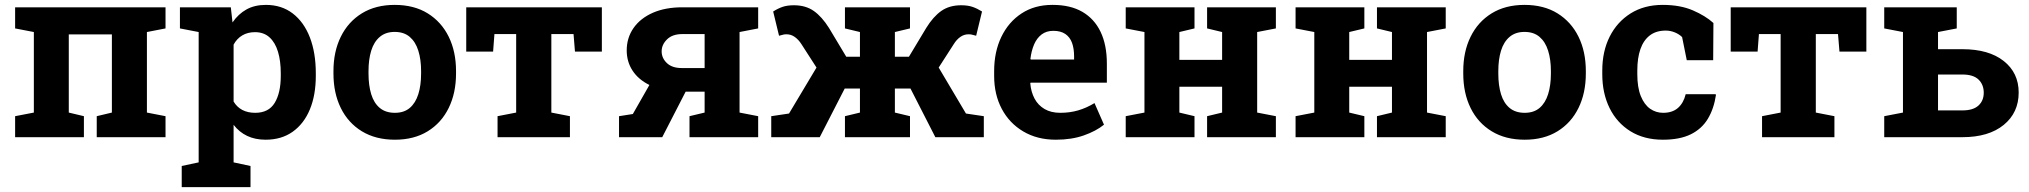

<svg xmlns="http://www.w3.org/2000/svg" viewBox="-20 -558 8252 781"><path d="M41.5 0V-85.4L117.7 -100.1V-427.7L41.5 -442.4V-528.3H653.3V-442.4L577.6 -427.7V-100.1L653.3 -85.4V0H373.5V-85.4L435.1 -100.1V-418H259.8V-100.1L321.3 -85.4V0Z M719.2 203.1V117.2L788.1 102.5V-427.7L711.9 -442.4V-528.3H918.9L925.8 -466.8Q949.2 -501 982.4 -519.5Q1015.6 -538.1 1061.5 -538.1Q1125.5 -538.1 1170.9 -503.2Q1216.3 -468.3 1240.5 -405.8Q1264.6 -343.3 1264.6 -259.8V-249.5Q1264.6 -171.4 1240.5 -113Q1216.3 -54.7 1170.7 -22.2Q1125 10.3 1060.5 10.3Q1018.1 10.3 985.6 -5.1Q953.1 -20.5 930.2 -50.3V102.5L999 117.2V203.1ZM1018.1 -99.1Q1072.8 -99.1 1097.4 -139.6Q1122.1 -180.2 1122.1 -249.5V-259.8Q1122.1 -310.1 1110.8 -347.4Q1099.6 -384.8 1076.4 -406Q1053.2 -427.2 1017.1 -427.2Q987.8 -427.2 965.6 -414.1Q943.4 -400.9 930.2 -376.5V-145Q943.4 -122.6 965.6 -110.8Q987.8 -99.1 1018.1 -99.1Z M1586.4 10.3Q1508.3 10.3 1452.1 -23.9Q1396 -58.1 1366.2 -118.9Q1336.4 -179.7 1336.4 -258.8V-269Q1336.4 -347.7 1366.2 -408.4Q1396 -469.2 1451.9 -503.7Q1507.8 -538.1 1585.4 -538.1Q1664.1 -538.1 1719.7 -503.7Q1775.4 -469.2 1805.2 -408.7Q1835 -348.1 1835 -269V-258.8Q1835 -179.7 1805.2 -118.9Q1775.4 -58.1 1719.7 -23.9Q1664.1 10.3 1586.4 10.3ZM1586.4 -99.1Q1623.5 -99.1 1647 -119.1Q1670.4 -139.2 1681.6 -175Q1692.9 -210.9 1692.9 -258.8V-269Q1692.9 -315.9 1681.6 -351.8Q1670.4 -387.7 1646.7 -408Q1623 -428.2 1585.4 -428.2Q1548.8 -428.2 1524.9 -408Q1501 -387.7 1490 -351.8Q1479 -315.9 1479 -269V-258.8Q1479 -210.9 1490 -174.8Q1501 -138.7 1524.9 -118.9Q1548.8 -99.1 1586.4 -99.1Z M2003.9 0V-85.4L2079.6 -100.1V-419.4H1991.2L1985.8 -348.1H1876.5V-528.3H2428.2V-348.1H2318.8L2313 -419.4H2222.7V-100.1L2298.3 -85.4V0Z M2498 0V-85.4L2554.2 -94.2L2621.6 -212.4Q2576.7 -234.4 2553 -270.8Q2529.3 -307.1 2529.3 -353Q2529.3 -404.3 2557.1 -444.1Q2585 -483.9 2635.7 -506.1Q2686.5 -528.3 2755.4 -528.3H3064V-442.4L2988.3 -427.7V-100.1L3064 -85.4V0H2784.7V-85.4L2846.2 -100.1V-185.1H2769L2673.8 0ZM2752.9 -281.2H2846.2V-419.4H2755.4Q2715.3 -419.4 2693.4 -397.9Q2671.4 -376.5 2671.4 -349.1Q2671.4 -321.8 2692.6 -301.5Q2713.9 -281.2 2752.9 -281.2Z M3117.2 0V-85.4L3189.5 -96.2L3301.3 -283.2L3239.7 -378.9Q3228 -397 3212.9 -407.7Q3197.8 -418.5 3179.2 -418.5Q3171.4 -418.5 3166.5 -417.2Q3161.6 -416 3148.9 -412.6L3125 -511.2Q3144 -523.4 3163.1 -530Q3182.1 -536.6 3209.5 -536.6Q3257.3 -536.6 3290.3 -513.4Q3323.2 -490.2 3352.1 -444.3L3422.4 -327.1H3478V-427.7L3417 -442.4V-528.3H3681.6V-442.4L3620.1 -427.7V-327.1H3677.2L3747.6 -444.3Q3775.9 -490.2 3808.8 -513.4Q3841.8 -536.6 3889.6 -536.6Q3917 -536.6 3936 -530Q3955.1 -523.4 3974.6 -511.2L3950.7 -412.6Q3938 -416 3932.9 -417.2Q3927.7 -418.5 3919.9 -418.5Q3901.4 -418.5 3886.2 -407.7Q3871.1 -397 3859.9 -378.9L3798.3 -283.2L3909.2 -96.2L3981.9 -85.4V0H3784.7L3683.6 -197.8H3620.1V-100.1L3681.6 -85.4V0H3417V-85.4L3478 -100.1V-197.8H3416L3314.5 0Z M4274.9 10.3Q4199.2 10.3 4142.6 -23.2Q4085.9 -56.6 4054.9 -115.2Q4023.9 -173.8 4023.9 -249V-268.6Q4023.9 -347.2 4053.2 -408Q4082.5 -468.8 4135.5 -503.4Q4188.5 -538.1 4260.3 -538.1Q4261.2 -538.1 4262.2 -538.1Q4334 -538.1 4382.8 -509.8Q4431.6 -481.4 4457 -428.2Q4482.4 -375 4482.4 -299.3V-221.7H4171.9L4170.9 -218.8Q4173.8 -184.1 4188.2 -157Q4202.6 -129.9 4229 -114.5Q4255.4 -99.1 4293 -99.1Q4332 -99.1 4366 -109.1Q4399.9 -119.1 4432.1 -138.7L4470.7 -50.8Q4438 -24.4 4388.4 -7.1Q4338.9 10.3 4274.9 10.3ZM4172.9 -315.9H4349.1V-328.6Q4349.1 -360.8 4340.6 -384Q4332 -407.2 4313.2 -419.9Q4294.4 -432.6 4264.6 -432.6Q4236.3 -432.6 4216.8 -417.7Q4197.3 -402.8 4186.3 -377Q4175.3 -351.1 4171.4 -318.4Z M4559.1 0V-85.4L4635.3 -100.1V-427.7L4559.1 -442.4V-528.3H4838.9V-442.4L4777.3 -427.7V-314.5H4951.2V-427.7L4890.1 -442.4V-528.3H4951.2H5093.8H5169.9V-442.4L5093.8 -427.7V-100.1L5169.9 -85.4V0H4890.1V-85.4L4951.2 -100.1V-205.1H4777.3V-100.1L4838.9 -85.4V0Z M5250 0V-85.4L5326.2 -100.1V-427.7L5250 -442.4V-528.3H5529.8V-442.4L5468.3 -427.7V-314.5H5642.1V-427.7L5581.1 -442.4V-528.3H5642.1H5784.7H5860.8V-442.4L5784.7 -427.7V-100.1L5860.8 -85.4V0H5581.1V-85.4L5642.1 -100.1V-205.1H5468.3V-100.1L5529.8 -85.4V0Z M6182.1 10.3Q6104 10.3 6047.9 -23.9Q5991.7 -58.1 5961.9 -118.9Q5932.1 -179.7 5932.1 -258.8V-269Q5932.1 -347.7 5961.9 -408.4Q5991.7 -469.2 6047.6 -503.7Q6103.5 -538.1 6181.2 -538.1Q6259.8 -538.1 6315.4 -503.7Q6371.1 -469.2 6400.9 -408.7Q6430.7 -348.1 6430.7 -269V-258.8Q6430.7 -179.7 6400.9 -118.9Q6371.1 -58.1 6315.4 -23.9Q6259.8 10.3 6182.1 10.3ZM6182.1 -99.1Q6219.2 -99.1 6242.7 -119.1Q6266.1 -139.2 6277.3 -175Q6288.6 -210.9 6288.6 -258.8V-269Q6288.6 -315.9 6277.3 -351.8Q6266.1 -387.7 6242.4 -408Q6218.8 -428.2 6181.2 -428.2Q6144.5 -428.2 6120.6 -408Q6096.7 -387.7 6085.7 -351.8Q6074.7 -315.9 6074.7 -269V-258.8Q6074.7 -210.9 6085.7 -174.8Q6096.7 -138.7 6120.6 -118.9Q6144.5 -99.1 6182.1 -99.1Z M6744.1 10.3Q6668 10.3 6612.5 -23.9Q6557.1 -58.1 6527.3 -118.4Q6497.6 -178.7 6497.6 -256.3V-271Q6497.6 -349.1 6527.8 -409.2Q6558.1 -469.2 6613.3 -503.7Q6668.5 -538.1 6743.2 -538.1Q6814.5 -538.1 6866 -515.9Q6917.5 -493.7 6949.7 -464.4L6948.7 -313H6841.3L6822.3 -407.2Q6810.5 -418.9 6792.5 -426.3Q6774.4 -433.6 6755.9 -433.6Q6716.8 -433.6 6691.2 -414.1Q6665.5 -394.5 6652.8 -358.4Q6640.1 -322.3 6640.1 -271V-256.3Q6640.1 -202.1 6654.3 -167.2Q6668.5 -132.3 6692.1 -115.7Q6715.8 -99.1 6745.1 -99.1Q6782.7 -99.1 6805.4 -118.9Q6828.1 -138.7 6836.9 -174.8H6958.5L6960 -171.9Q6951.7 -115.7 6927 -74.7Q6902.3 -33.7 6857.7 -11.7Q6813 10.3 6744.1 10.3Z M7147.5 0V-85.4L7223.1 -100.1V-419.4H7134.8L7129.4 -348.1H7020V-528.3H7571.8V-348.1H7462.4L7456.5 -419.4H7366.2V-100.1L7441.9 -85.4V0Z M7962.4 -357.9Q8069.8 -357.9 8130.6 -309.8Q8191.4 -261.7 8191.4 -181.6Q8191.4 -99.6 8130.4 -49.8Q8069.3 0 7962.4 0H7644.5V-85.4L7720.7 -100.1V-427.7L7644.5 -442.4V-528.3H7939.5V-442.4L7863.3 -427.7V-357.9ZM7962.4 -108.9Q8006.3 -108.9 8027.8 -128.7Q8049.3 -148.4 8049.3 -180.7Q8049.3 -213.9 8028.1 -234.4Q8006.8 -254.9 7962.4 -254.9H7863.3V-108.9Z"/></svg>

Font: Robotiche
Style: Bold
Weight: 700
Designer: Google
Version: Version 2.001